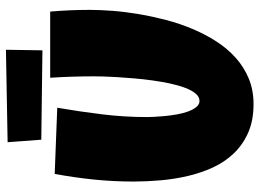

<svg xmlns="http://www.w3.org/2000/svg" viewBox="-136 -737 895 663"><g transform="rotate(-90 311.5 -405.5)"><path d="M608.9 -543Q608.9 -506.8 605.5 -463.4Q602.1 -419.9 594.2 -373.5Q586.4 -327.1 574 -279.5Q561.5 -231.9 543 -188Q524.4 -144 499.8 -105.7Q475.1 -67.4 443.1 -38.8Q411.1 -10.3 371.6 6.1Q332 22.5 283.7 22.5Q227.1 22.5 185.3 4.2Q143.6 -14.2 113.8 -45.2Q84 -76.2 64.9 -117.4Q45.9 -158.7 35.2 -204.8Q24.4 -251 20.3 -299.1Q16.1 -347.2 16.1 -391.6Q16.1 -460 22.9 -528.1Q29.8 -596.2 42.5 -664.1L271 -655.3Q257.8 -578.6 248.3 -501.2Q238.8 -423.8 238.8 -345.7Q238.8 -337.4 239.5 -321Q240.2 -304.7 242.2 -284.4Q244.1 -264.2 247.8 -242.9Q251.5 -221.7 257.8 -204.1Q264.2 -186.5 273.2 -175.3Q282.2 -164.1 294.4 -164.1Q308.6 -164.1 319.8 -177.5Q331.1 -190.9 339.6 -213.4Q348.1 -235.8 354.5 -265.1Q360.8 -294.4 365.2 -326.2Q369.6 -357.9 372.3 -389.6Q375 -421.4 376.7 -448.7Q378.4 -476.1 378.9 -497.1Q379.4 -518.1 379.4 -528.3Q379.4 -566.4 378.2 -604.2Q377 -642.1 374.5 -679.7H603Q608.9 -612.3 608.9 -543ZM469.2 -706.5 160.6 -710.4 151.9 -826.7 471.2 -832.5Z"/></g></svg>

Font: Luckiest Guy
Style: Regular
Weight: 400
Designer: Astigmatic (AOETI)
Foundry: Astigmatic (AOETI)
Version: Version 1.000